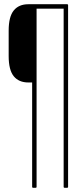

<svg xmlns="http://www.w3.org/2000/svg" viewBox="-20 -703 398 908"><path d="M136 185Q132 185 132 181V-313H114Q69 -313 45 -342.5Q21 -372 21 -438V-558Q21 -624 45 -653.5Q69 -683 114 -683H298Q302 -683 302 -679V181Q302 185 298 185H285Q281 185 281 181V-662H153V181Q153 185 149 185Z"/></svg>

Font: Sofia Sans Extra Condensed Thin
Style: Regular
Weight: 250
Version: Version 4.100